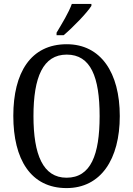

<svg xmlns="http://www.w3.org/2000/svg" viewBox="-20 -951 681 981"><path d="M269 -784V-771H305C354 -812 425 -886 447 -921V-931H347C331 -886 297 -831 269 -784ZM320 10C495 10 592 -137 592 -358C592 -580 495 -725 321 -725C137 -725 48 -580 48 -359C48 -137 137 10 320 10ZM320 -43C200 -43 151 -160 151 -358C151 -557 200 -672 321 -672C444 -672 489 -557 489 -358C489 -160 444 -43 320 -43Z"/></svg>

Font: Noto Serif Khmer Condensed
Style: Regular
Weight: 400
Width: 3
Designer: Danh Hong and the Monotype Design Team
Foundry: Monotype Imaging Inc.
Version: Version 2.004